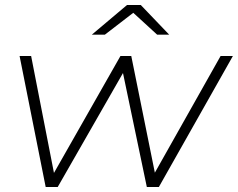

<svg xmlns="http://www.w3.org/2000/svg" viewBox="-20 -745 948 765"><path d="M908 -522 613 0H565L470 -454L210 0H162L58 -522H104L195 -56L460 -522H503L597 -57L859 -522ZM606 -607 511 -694 398 -607H346L486 -725H541L654 -607Z"/></svg>

Font: Idrija
Style: Italic
Weight: 300
Italic angle: -11.3°
Designer: Julieta Ulanovsky
Foundry: Julieta Ulanovsky
Version: Version 7.200